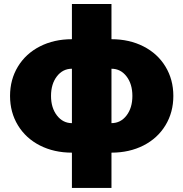

<svg xmlns="http://www.w3.org/2000/svg" viewBox="-20 -747 909 952"><path d="M336.6 184.7V9.9Q247.9 9.9 177.9 -25.7Q108 -61.4 68.9 -125.7Q29.8 -190 29.8 -271.3Q29.8 -352.6 68.9 -416.9Q108 -481.2 177.9 -516.9Q247.9 -552.6 336.6 -552.6V-727.3H532.7V-552.6Q621.4 -552.6 691.4 -516.9Q761.4 -481.2 800.4 -416.9Q839.5 -352.6 839.5 -271.3Q839.5 -190 800.4 -125.7Q761.4 -61.4 691.4 -25.7Q621.4 9.9 532.7 9.9V184.7ZM532.7 -136.4Q578.1 -136.4 607.2 -174.2Q636.4 -212 636.4 -271.3Q636.4 -330.6 607.2 -368.4Q578.1 -406.2 532.7 -406.2ZM336.6 -136.4V-406.2Q291.2 -406.2 262.1 -368.4Q233 -330.6 233 -271.3Q233 -212.4 262.4 -174.4Q291.9 -136.4 336.6 -136.4Z"/></svg>

Font: Karasuma Gothic
Style: Black
Weight: 900
Designer: Rasmus Andersson / Ryoko Nishizuka
Foundry: Genbu
Version: Version 1.00